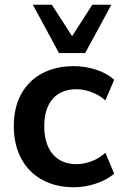

<svg xmlns="http://www.w3.org/2000/svg" viewBox="-20 -777 512 807"><path d="M291 10Q214 10 157 -21.5Q100 -53 69 -111Q38 -169 38 -247Q38 -325 69 -381.5Q100 -438 157 -468.5Q214 -499 291 -499Q338 -499 384 -484Q430 -469 460 -442L423 -355Q397 -378 364.5 -390Q332 -402 302 -402Q237 -402 201.5 -361.5Q166 -321 166 -246Q166 -172 201.5 -129.5Q237 -87 302 -87Q331 -87 364 -99Q397 -111 423 -135L460 -47Q430 -21 383.5 -5.5Q337 10 291 10ZM228 -554 118 -757H198L283 -625L368 -757H448L338 -554Z"/></svg>

Font: Nunito Sans 12pt ExtraLight 12pt
Style: Bold
Weight: 700
Version: Version 3.101;gftools[0.9.27]